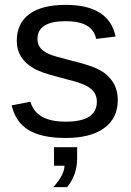

<svg xmlns="http://www.w3.org/2000/svg" viewBox="-20 -557 540 789"><path d="M464 -146Q464 -71 408 -30.5Q352 10 250 10Q151 10 97.5 -22.5Q44 -55 28 -124L105 -139Q128 -57 250 -57Q378 -57 378 -139Q378 -170 356.5 -189.5Q335 -209 288 -222L225 -239Q146 -259 117 -277Q49 -317 49 -389Q49 -461 100.5 -499Q152 -537 250 -537Q428 -537 455 -407L375 -397Q361 -470 250 -470Q134 -470 134 -397Q134 -375 146 -360Q159 -345 181 -335Q201 -326 277 -307Q343 -291 378 -275Q410 -260 426 -242Q464 -204 464 -146ZM297 48V94Q297 161 256 212H199Q245 161 245 124H202V48Z"/></svg>

Font: Libra Sans
Style: Regular
Weight: 400
Foundry: Context Ltd
Version: Version 1.002